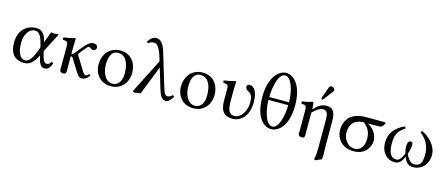

<svg xmlns="http://www.w3.org/2000/svg" viewBox="-55 -1395 5431 2330"><g transform="rotate(15 2660.5 -230.0)"><path d="M409 -191 534 -434C521 -434 500 -429 485 -429C470 -429 452 -434 437 -434L389.5 -306C386.7 -298.5 385.1 -294 382.8 -304C363 -391 323.5 -439 250 -439C159 -439 34 -380 34 -196C34 -72 88 10 216 10C284 10 330 -31 380 -130L389 -91C405 -23 431 10 468 10C512 10 537 -14 559 -77C553 -84 546 -88 534 -88C517 -58 504 -51 479 -51C456 -51 436 -80 423 -133ZM359 -222 343 -181C309 -86 267 -24 221 -24C147 -24 118 -111 118 -219C118 -334 178 -405 245 -405C305 -405 331 -339 354 -243Z M663 -317V-72C663 -54 661 -27 663 -17C667 0 681 10 713 10C751 10 742 -34 742 -72V-216C765 -216 771 -200 783 -180L856 -63C890.8 -7.2 909 10 933 10C971 10 999 -5 1032 -47C1029.2 -55.1 1023.8 -61.4 1013 -64C998 -46 990 -39 976 -39C954 -39 945 -60 915 -107L843 -223C835 -235 824 -252 824 -261C824 -266 824 -270 827 -274L862 -317C900 -365 912 -382 927 -382C933 -382 942 -380 949 -373C958 -365 969 -358 986 -358C1005 -358 1022 -375 1022 -392C1022 -427 1001 -439 970 -439C925 -439 891.1 -407.5 822 -322L784 -275C765.1 -251.6 756 -245 742 -245V-321.3C742 -371 746 -435 746 -435C746 -439 741 -442 733 -442C704.5 -431 665 -422 596 -413C594 -407 596 -391 598 -385C652.5 -379.9 663 -374 663 -317Z M1093 -205C1093 -103 1161 10 1303 10C1367.4 10 1415.8 -12.7 1449.9 -46C1494.7 -89.8 1515 -152.7 1515 -214C1515 -318 1458 -439 1305 -439C1239.2 -439 1184.9 -412 1148.3 -369C1112 -326.4 1093 -268.2 1093 -205ZM1290 -404C1376 -404 1429 -326 1429 -182C1429 -56 1364 -25 1317 -25C1213 -25 1179 -151 1179 -228C1179 -315 1200 -404 1290 -404Z M2080 -65C2076.7 -74 2071.3 -78.6 2060 -81C2039 -55 2019 -50 1998 -50C1966 -50 1954 -82 1915 -214L1808 -569C1773 -687 1717 -698 1687 -698C1648 -698 1616 -667 1590 -629C1592.1 -616.2 1599.7 -614.4 1607 -612C1627 -627 1653 -637 1678 -637C1706 -637 1745 -616 1786 -478L1799 -435L1578 0L1603 12C1626 6 1651 2 1678 0L1821 -363L1892 -126C1920 -33 1944 11 1994 11C2023 11 2062 -26 2080 -65Z M2128 -205C2128 -103 2196 10 2338 10C2402.4 10 2450.8 -12.7 2484.9 -46C2529.7 -89.8 2550 -152.7 2550 -214C2550 -318 2493 -439 2340 -439C2274.2 -439 2219.9 -412 2183.3 -369C2147 -326.4 2128 -268.2 2128 -205ZM2325 -404C2411 -404 2464 -326 2464 -182C2464 -56 2399 -25 2352 -25C2248 -25 2214 -151 2214 -228C2214 -315 2235 -404 2325 -404Z M2757 -321.3C2757 -371 2761 -435 2761 -435C2761 -439 2756 -442 2748 -442C2719.5 -431 2680 -422 2611 -413C2609 -407 2611 -391 2613 -385C2667.5 -379.9 2678 -374 2678 -317V-187C2678 -80 2701 10 2835 10C2933 10 3032 -75 3032 -249C3032 -369 2993 -442 2930 -442C2913 -442 2896 -429 2896 -412C2896 -389 2910 -375 2930 -364C2959 -348 2991 -333 2991 -237C2991 -139 2936 -29 2844 -29C2769 -29 2757 -102 2757 -203Z M3445 -361H3197C3198 -490 3234 -664 3318 -664C3392 -664 3444 -517 3445 -361ZM3445 -325C3444 -180 3400 -24 3323 -24C3246 -24 3198 -181 3197 -325ZM3115 -344C3115 -72 3232 10 3318 10C3398 10 3527 -70 3527 -344C3527 -609 3404 -698 3324 -698C3226 -698 3115 -584 3115 -344Z M3895 -681C3882 -681 3871 -675 3867 -664L3815 -521C3814 -518 3813 -514 3813 -511C3813 -504 3819 -498 3827 -498C3831 -498 3836 -502 3839 -506L3931 -628C3935 -633 3937 -641 3937 -646C3937 -666 3915 -681 3895 -681ZM3739 -358C3739 -398 3735.7 -423.7 3731 -434C3728.9 -438.6 3727 -442 3719 -442C3691 -431 3662 -422 3593 -413C3591 -407 3593 -391 3595 -385C3649 -380 3660 -375 3660 -317V-72C3660 -54 3658 -27 3660 -17C3664 0 3678 10 3710 10C3748 10 3739 -34 3739 -72V-310.5C3786.5 -358 3830.5 -387 3865 -387C3926 -387 3932 -334 3932 -269V6C3932 120 3931 186 3918 220L3929 238L4009 204C4013 188 4014 168 4014 144C4014 105 4011 57 4011 6V-281C4011 -396 3970 -439 3902 -439C3827.5 -439 3787 -400.5 3741.4 -352.1C3739.8 -349.8 3739 -353 3739 -358Z M4573 -361C4610 -361 4626 -383 4644 -417L4633 -429H4392C4301 -429 4230 -401 4195 -366C4153 -324 4130 -265 4130 -204C4130 -78 4218 10 4355 10C4514 10 4559 -115 4559 -172C4559 -261 4497 -330 4437 -361ZM4362 -23C4259 -23 4213 -120 4213 -188C4213 -283 4258 -361 4387 -361C4444 -311 4476 -266 4476 -175C4476 -81 4426 -23 4362 -23Z M5287 -189C5287 -305 5193 -397 5099 -442C5085.9 -439.1 5085 -427.1 5084 -419C5188 -340 5205 -247 5205 -174C5205 -64 5176 -27 5104 -27C5064 -27 5029 -62 4999 -131C5014 -168 5023 -223 5023 -247C5023 -271 5020 -284 4993 -284C4967 -284 4956 -249 4956 -218C4956 -198 4958 -161 4971 -128C4940 -57 4917 -27 4880 -27C4806 -27 4779 -97 4779 -209C4779 -331 4828 -378 4893 -419C4892 -428.3 4887.6 -438 4880 -442C4767 -394 4697 -312 4697 -194C4697 -63 4777 10 4867 10C4924 10 4957 -21 4984 -93C5006 -21 5046 10 5097 10C5219 10 5287 -85 5287 -189Z"/></g></svg>

Font: Libertinus Serif
Style: Regular
Weight: 400
Designer: Philipp H. Poll
Foundry: Khaled Hosny
Version: Version 6.2